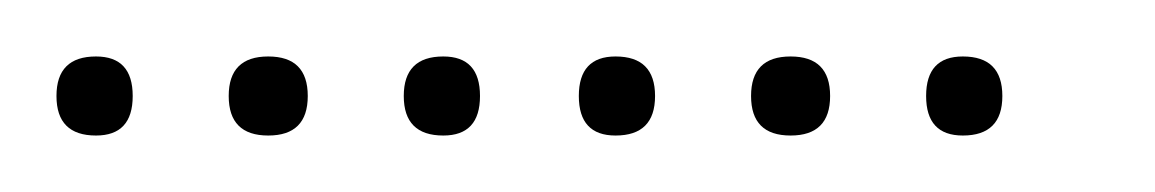

<svg xmlns="http://www.w3.org/2000/svg" viewBox="-20 -298 409 68"><path d="M14 -250Q0 -250 0 -264Q0 -278 14 -278Q27 -278 27 -264Q27 -250 14 -250ZM75 -250Q61 -250 61 -264Q61 -278 75 -278Q89 -278 89 -264Q89 -250 75 -250ZM137 -250Q123 -250 123 -264Q123 -278 137 -278Q150 -278 150 -264Q150 -250 137 -250ZM198 -250Q185 -250 185 -264Q185 -278 198 -278Q212 -278 212 -264Q212 -250 198 -250ZM260 -250Q246 -250 246 -264Q246 -278 260 -278Q274 -278 274 -264Q274 -250 260 -250ZM321 -250Q308 -250 308 -264Q308 -278 321 -278Q335 -278 335 -264Q335 -250 321 -250Z"/></svg>

Font: FRB American Cursive Just Xheight
Style: Italic
Weight: 400
Italic angle: -25°
Version: Version 2.0;Modular Font Editor K font №1